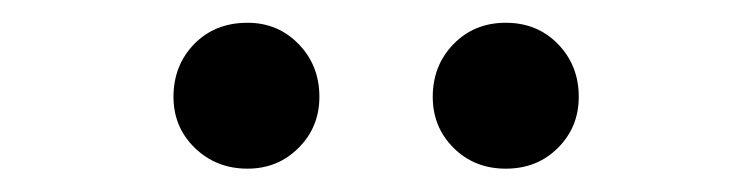

<svg xmlns="http://www.w3.org/2000/svg" viewBox="-20 -801 653 167"><path d="M195.3 -654.3Q168 -654.3 149.4 -672.4Q130.9 -690.4 130.9 -716.8Q130.9 -744.1 148.9 -762.7Q167 -781.2 195.3 -781.2Q221.7 -781.2 239.7 -762.7Q257.8 -744.1 257.8 -716.8Q257.8 -690.4 239.7 -672.4Q221.7 -654.3 195.3 -654.3ZM356.4 -716.8Q356.4 -744.1 374.5 -762.7Q392.6 -781.2 419.9 -781.2Q447.3 -781.2 465.3 -762.7Q483.4 -744.1 483.4 -716.8Q483.4 -690.4 465.3 -672.4Q447.3 -654.3 419.9 -654.3Q392.6 -654.3 374.5 -672.4Q356.4 -690.4 356.4 -716.8Z"/></svg>

Font: Gen Jyuu Gothic Medium
Style: Regular
Weight: 500
Designer: [Source Han Sans]
Ryoko NISHIZUKA  (kana & ideographs); Paul D. Hunt (Latin, Greek & Cyrillic); Wenlong ZHANG  (bopomofo
Version: Version 1.002.20150607